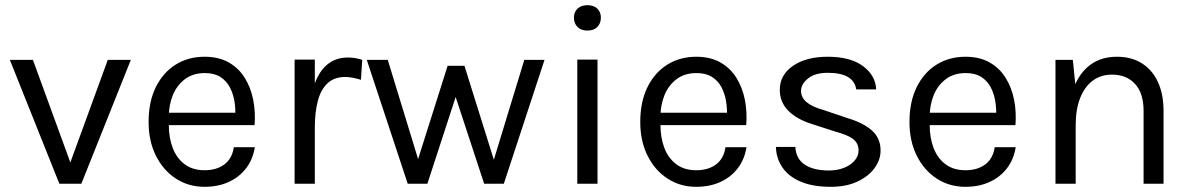

<svg xmlns="http://www.w3.org/2000/svg" viewBox="-20 -709 4596 741"><path d="M18 -478H107L257 -67H246L396 -478H485L294 0H209Z M769.5 12Q707.5 12 658.8 -19.8Q610 -51.5 581.8 -108Q553.5 -164.5 553.5 -238Q553.5 -316.5 581.5 -373Q609.5 -429.5 658.2 -459.8Q707 -490 769.5 -490Q824 -490 862.5 -468.2Q901 -446.5 924.5 -408.8Q948 -371 957.2 -323.8Q966.5 -276.5 962.5 -226H616.5V-274H911L888 -259Q889.5 -288.5 884.8 -318Q880 -347.5 867 -372.2Q854 -397 830.5 -412Q807 -427 770.5 -427Q725 -427 693.8 -403.5Q662.5 -380 647 -341.8Q631.5 -303.5 631.5 -259V-227Q631.5 -177 646.8 -137.5Q662 -98 692.8 -75Q723.5 -52 769.5 -52Q816 -52 846 -74.5Q876 -97 882.5 -141H963.5Q956 -93.5 929.5 -59.2Q903 -25 862.2 -6.5Q821.5 12 769.5 12Z M1117 0V-479H1195V0ZM1171 -216Q1171 -307 1188.5 -367.2Q1206 -427.5 1239.8 -457.2Q1273.5 -487 1322 -487Q1337.5 -487 1351 -484.8Q1364.5 -482.5 1378 -478L1373 -401Q1359 -405.5 1342.2 -408.8Q1325.5 -412 1313 -412Q1270.5 -412 1244.5 -388Q1218.5 -364 1206.8 -320Q1195 -276 1195 -216Z M1395.5 -478H1476.5L1598.5 -79H1588.5L1707.5 -455H1772.5L1890.5 -78H1881.5L2003.5 -478H2081.5L1924.5 0H1848.5L1732.5 -353H1744.5L1629.5 0H1553.5Z M2247 -591Q2223 -591 2209 -604.8Q2195 -618.5 2195 -641Q2195 -662.5 2209 -675.8Q2223 -689 2247 -689Q2271.5 -689 2285.2 -675.8Q2299 -662.5 2299 -641Q2299 -618.5 2285.2 -604.8Q2271.5 -591 2247 -591ZM2208 0V-479H2286V0Z M2667 12Q2605 12 2556.2 -19.8Q2507.5 -51.5 2479.2 -108Q2451 -164.5 2451 -238Q2451 -316.5 2479 -373Q2507 -429.5 2555.8 -459.8Q2604.5 -490 2667 -490Q2721.5 -490 2760 -468.2Q2798.5 -446.5 2822 -408.8Q2845.5 -371 2854.8 -323.8Q2864 -276.5 2860 -226H2514V-274H2808.5L2785.5 -259Q2787 -288.5 2782.2 -318Q2777.5 -347.5 2764.5 -372.2Q2751.5 -397 2728 -412Q2704.5 -427 2668 -427Q2622.5 -427 2591.2 -403.5Q2560 -380 2544.5 -341.8Q2529 -303.5 2529 -259V-227Q2529 -177 2544.2 -137.5Q2559.5 -98 2590.2 -75Q2621 -52 2667 -52Q2713.5 -52 2743.5 -74.5Q2773.5 -97 2780 -141H2861Q2853.5 -93.5 2827 -59.2Q2800.5 -25 2759.8 -6.5Q2719 12 2667 12Z M3186.5 12Q3117 12 3070.5 -7.8Q3024 -27.5 3000 -62.2Q2976 -97 2974.5 -142H3049.5Q3052 -96 3086 -73.5Q3120 -51 3179.5 -51Q3210.5 -51 3236.5 -61Q3262.5 -71 3278 -88.8Q3293.5 -106.5 3293.5 -128Q3293.5 -156 3273 -172Q3252.5 -188 3207.5 -200L3114.5 -230Q3054 -249 3021.8 -282.2Q2989.5 -315.5 2989.5 -362Q2989.5 -420 3040.5 -455Q3091.5 -490 3174.5 -490Q3262 -490 3310.5 -454Q3359 -418 3361.5 -364H3284.5Q3280 -395.5 3252.5 -411.8Q3225 -428 3174.5 -428Q3125.5 -428 3098.5 -406.2Q3071.5 -384.5 3071.5 -358Q3071.5 -308.5 3156.5 -285L3251.5 -253Q3313 -234.5 3345.8 -204.8Q3378.5 -175 3378.5 -128Q3378.5 -92 3355 -60Q3331.5 -28 3288.5 -8Q3245.5 12 3186.5 12Z M3706 12Q3644 12 3595.2 -19.8Q3546.5 -51.5 3518.2 -108Q3490 -164.5 3490 -238Q3490 -316.5 3518 -373Q3546 -429.5 3594.8 -459.8Q3643.5 -490 3706 -490Q3760.5 -490 3799 -468.2Q3837.5 -446.5 3861 -408.8Q3884.5 -371 3893.8 -323.8Q3903 -276.5 3899 -226H3553V-274H3847.5L3824.5 -259Q3826 -288.5 3821.2 -318Q3816.5 -347.5 3803.5 -372.2Q3790.5 -397 3767 -412Q3743.5 -427 3707 -427Q3661.5 -427 3630.2 -403.5Q3599 -380 3583.5 -341.8Q3568 -303.5 3568 -259V-227Q3568 -177 3583.2 -137.5Q3598.5 -98 3629.2 -75Q3660 -52 3706 -52Q3752.5 -52 3782.5 -74.5Q3812.5 -97 3819 -141H3900Q3892.5 -93.5 3866 -59.2Q3839.5 -25 3798.8 -6.5Q3758 12 3706 12Z M4393.5 0V-281Q4393.5 -349.5 4360.5 -385.2Q4327.5 -421 4271.5 -421Q4228.5 -421 4197 -397.5Q4165.5 -374 4148.5 -330.2Q4131.5 -286.5 4131.5 -226H4101.5Q4101.5 -309.5 4123.5 -368.5Q4145.5 -427.5 4187.8 -458.8Q4230 -490 4290.5 -490Q4347 -490 4387.2 -464.5Q4427.5 -439 4449 -392.2Q4470.5 -345.5 4470.5 -281V0ZM4053.5 0V-478H4120.5L4131.5 -368V0Z"/></svg>

Font: Karla ExtraLight
Style: Regular
Weight: 400
Version: Version 2.001